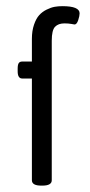

<svg xmlns="http://www.w3.org/2000/svg" viewBox="-20 -592 287 614"><path d="M112.2 1.6Q82 1.6 82 -15.5V-340.9H51.1Q36.5 -340.9 36.5 -363.9V-372.6Q36.5 -384.9 39.8 -390Q43.2 -395.2 51.1 -395.2H82V-467.7Q82 -493.5 88.8 -513.1Q95.5 -532.7 105.4 -543.6Q115.3 -554.5 129 -561.2Q142.7 -568 154.6 -570.2Q166.5 -572.3 179.5 -572.3Q234.6 -572.3 234.6 -549.3Q234.6 -541.4 230.1 -527.5Q225.5 -513.7 218.4 -513.7Q217.2 -513.7 207.9 -515.5Q198.6 -517.2 185.9 -517.2Q166.5 -517.2 156 -506.3Q145.5 -495.4 145.5 -461.8V-15.5Q145.5 1.6 115.3 1.6Z"/></svg>

Font: Jaldi
Style: Regular
Weight: 400
Designer: Pablo Cosgaya and Nicolas Silva
Foundry: Omnibus-Type
Version: Version 1.001;PS 001.001;hotconv 1.0.70;makeotf.lib2.5.58329